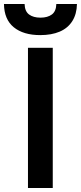

<svg xmlns="http://www.w3.org/2000/svg" viewBox="-62 -948 408 968"><path d="M79 0V-707H204V0ZM141 -771Q56 -771 7.5 -810.5Q-41 -850 -42 -928H62Q63 -891 84.5 -875Q106 -859 142 -859Q178 -859 199.5 -875Q221 -891 222 -928H326Q325 -877 302.5 -841.5Q280 -806 239 -788.5Q198 -771 141 -771Z"/></svg>

Font: Onest SemiBold
Style: Regular
Weight: 600
Designer: Dmitri Voloshin, Andrey Kudryavtsev
Foundry: Dmitri Voloshin, Andrey Kudryavtsev
Version: Version 1.000;gftools[0.9.33]